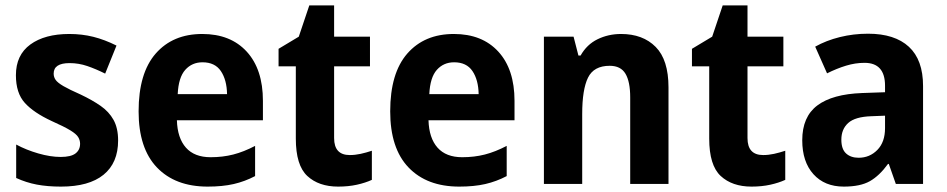

<svg xmlns="http://www.w3.org/2000/svg" viewBox="-20 -682 3511 712"><path d="M418 -161Q418 -78 364 -34Q310 10 206 10Q156 10 116.5 2.5Q77 -5 40 -22V-146Q77 -126 122 -113Q167 -100 205 -100Q243 -100 260 -113Q277 -126 277 -149Q277 -162 270 -173.5Q263 -185 241 -198.5Q219 -212 172 -233Q105 -264 72 -300.5Q39 -337 39 -403Q39 -478 92.5 -517Q146 -556 237 -556Q284 -556 326 -545.5Q368 -535 412 -513L370 -409Q336 -426 304 -437Q272 -448 238 -448Q179 -448 179 -409Q179 -396 186.5 -385.5Q194 -375 215.5 -362.5Q237 -350 280 -331Q322 -311 353 -289.5Q384 -268 401 -237.5Q418 -207 418 -161Z M730 -556Q835 -556 895 -490.5Q955 -425 955 -308V-236H636Q638 -170 669.5 -134.5Q701 -99 761 -99Q806 -99 845 -109Q884 -119 926 -141V-29Q888 -9 846.5 0.5Q805 10 750 10Q630 10 562 -61Q494 -132 494 -269Q494 -411 557.5 -483.5Q621 -556 730 -556ZM731 -451Q692 -451 667 -423Q642 -395 639 -333H822Q821 -386 799 -418.5Q777 -451 731 -451Z M1277 -107Q1297 -107 1317.5 -111.5Q1338 -116 1359 -123V-15Q1335 -4 1303.5 3Q1272 10 1234 10Q1162 10 1119.5 -29.5Q1077 -69 1077 -168V-436H1013V-501L1088 -546L1127 -662H1219V-546H1352V-436H1219V-170Q1219 -107 1277 -107Z M1663 -556Q1768 -556 1828 -490.5Q1888 -425 1888 -308V-236H1569Q1571 -170 1602.5 -134.5Q1634 -99 1694 -99Q1739 -99 1778 -109Q1817 -119 1859 -141V-29Q1821 -9 1779.5 0.5Q1738 10 1683 10Q1563 10 1495 -61Q1427 -132 1427 -269Q1427 -411 1490.5 -483.5Q1554 -556 1663 -556ZM1664 -451Q1625 -451 1600 -423Q1575 -395 1572 -333H1755Q1754 -386 1732 -418.5Q1710 -451 1664 -451Z M2283 -556Q2364 -556 2411.5 -508Q2459 -460 2459 -358V0H2317V-321Q2317 -379 2299.5 -408.5Q2282 -438 2241 -438Q2182 -438 2160.5 -394Q2139 -350 2139 -259V0H1997V-546H2107L2125 -476H2133Q2156 -517 2196 -536.5Q2236 -556 2283 -556Z M2810 -107Q2830 -107 2850.5 -111.5Q2871 -116 2892 -123V-15Q2868 -4 2836.5 3Q2805 10 2767 10Q2695 10 2652.5 -29.5Q2610 -69 2610 -168V-436H2546V-501L2621 -546L2660 -662H2752V-546H2885V-436H2752V-170Q2752 -107 2810 -107Z M3199 -557Q3298 -557 3350.5 -508.5Q3403 -460 3403 -363V0H3302L3276 -74H3273Q3241 -30 3205.5 -10Q3170 10 3109 10Q3038 10 2996.5 -36Q2955 -82 2955 -162Q2955 -249 3011 -291Q3067 -333 3177 -337L3262 -340V-364Q3262 -449 3186 -449Q3152 -449 3117.5 -438.5Q3083 -428 3047 -410L3003 -509Q3044 -532 3094.5 -544.5Q3145 -557 3199 -557ZM3211 -251Q3151 -249 3125.5 -226Q3100 -203 3100 -164Q3100 -129 3117.5 -113Q3135 -97 3164 -97Q3205 -97 3233.5 -126Q3262 -155 3262 -207V-253Z"/></svg>

Font: Noto Sans Armenian SemiCondensed
Style: Bold
Weight: 700
Width: 4
Designer: Monotype Design Team
Foundry: Monotype Imaging Inc.
Version: Version 2.008; ttfautohint (v1.8.4.7-5d5b)